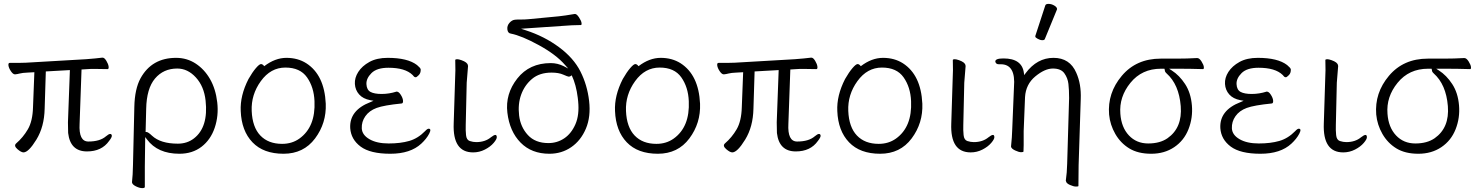

<svg xmlns="http://www.w3.org/2000/svg" viewBox="-20 -779 7621 989"><path d="M390 -141Q385 -50 435 -50Q495 -50 526 -77Q540 -89 547.5 -89Q555 -89 556 -80.5Q557 -72 542 -53Q504 1 428 1Q342 1 331 -94Q330 -109 330 -149L340 -418L216 -411L210 -219Q208 -126 167.5 -60Q127 6 101 6Q89 6 69.5 -11Q50 -28 63 -40Q99 -71 123.5 -113Q148 -155 150 -226L157 -407L121 -405Q96 -404 82.5 -400.5Q69 -397 58 -396H57Q47 -396 36 -412.5Q25 -429 23.5 -442Q22 -455 30 -455H73Q99 -455 113 -456L423 -474Q446 -476 470 -478Q494 -480 506 -482H509Q518 -482 528 -465.5Q538 -449 539.5 -436Q541 -423 534 -423L470 -424H450Q440 -424 431 -423L400 -421ZM331 -94Q331 -94 331 -95Z M726 79V184Q726 190 712.5 190Q699 190 680.5 181Q662 172 660 161V158Q664 125 665 71L672 -229Q674 -321 704 -376Q762 -481 887 -481Q943 -481 988 -451.5Q1033 -422 1062 -371.5Q1091 -321 1099 -252Q1107 -183 1086 -121Q1065 -59 1018 -23Q971 13 904 13Q792 13 737 -61L728 -73ZM735 -99Q743 -99 763 -80Q807 -39 896 -39Q944 -39 979 -66Q1054 -124 1039 -261Q1031 -334 989 -380Q947 -426 893 -426Q822 -426 778.5 -374.5Q735 -323 733 -218L730 -99Z M1341 -438Q1397 -481 1455.5 -481Q1514 -481 1558 -453Q1651 -393 1658 -245Q1662 -145 1603 -66Q1544 13 1440.5 13Q1337 13 1280.5 -46Q1224 -105 1220 -207Q1216 -286 1260 -372Q1280 -407 1298 -428Q1316 -449 1324.5 -449Q1333 -449 1341 -438ZM1433 -38Q1484 -38 1522 -65Q1606 -125 1600 -258Q1597 -330 1561.5 -380.5Q1526 -431 1450 -431Q1374 -431 1323.5 -361Q1273 -291 1276.5 -207.5Q1280 -124 1321 -81Q1362 -38 1433 -38Z M2022 -307H2024Q2034 -307 2044.5 -290.5Q2055 -274 2056 -260.5Q2057 -247 2049 -246Q1958 -237 1920 -223Q1882 -209 1862 -180.5Q1842 -152 1843.5 -118Q1845 -84 1883 -62Q1921 -40 1982 -40Q2043 -40 2088 -53Q2133 -66 2170 -104Q2181 -116 2188 -116Q2204 -116 2190.5 -90Q2177 -64 2150 -39Q2094 13 1990.5 13Q1887 13 1837.5 -24Q1788 -61 1784 -119Q1779 -211 1888 -253L1904 -260L1887 -263Q1850 -270 1830 -292.5Q1810 -315 1808 -346.5Q1806 -378 1825.5 -408.5Q1845 -439 1883 -460Q1921 -481 1977 -481Q2080 -481 2128 -444Q2146 -429 2147 -422Q2148 -403 2137 -392Q2126 -381 2121.5 -381Q2117 -381 2113 -384L2105 -393Q2067 -430 1981 -430Q1921 -430 1893.5 -402.5Q1866 -375 1867.5 -345.5Q1869 -316 1888.5 -305.5Q1908 -295 1946 -295Q1984 -295 2022 -307Z M2417 6Q2311 6 2317 -143L2324 -364Q2327 -418 2325 -470Q2326 -474 2334.5 -474Q2343 -474 2357 -469Q2388 -458 2390 -443V-442L2391 -440L2384 -353L2379 -135Q2378 -109 2380.5 -83.5Q2383 -58 2400 -52.5Q2417 -47 2433 -47Q2479 -47 2509 -72Q2524 -84 2532 -84Q2538 -84 2539 -73.5Q2540 -63 2523 -43Q2506 -23 2477.5 -8.5Q2449 6 2417 6Z M2942 -707Q2951 -707 2962.5 -689.5Q2974 -672 2975.5 -661Q2977 -650 2972 -650Q2931 -650 2869 -645L2664 -631L2688 -623Q2784 -592 2859.5 -536Q2935 -480 2970 -410.5Q3005 -341 3014.5 -259.5Q3024 -178 2998 -116.5Q2972 -55 2922.5 -21Q2873 13 2810 13Q2718 13 2661.5 -44.5Q2605 -102 2593.5 -198.5Q2582 -295 2644.5 -374.5Q2707 -454 2817 -454Q2852 -454 2884 -438L2907 -426L2890 -445Q2844 -498 2755.5 -546.5Q2667 -595 2611 -606Q2596 -608 2593.5 -627Q2591 -646 2604 -661Q2617 -676 2633 -677.5Q2649 -679 2664 -678.5Q2679 -678 2701 -680L2858 -695Q2888 -698 2940 -707ZM2925 -391Q2916 -384 2910.5 -384Q2905 -384 2881.5 -394.5Q2858 -405 2821 -405Q2759 -405 2720.5 -372.5Q2682 -340 2664.5 -291.5Q2647 -243 2654 -184Q2661 -125 2699 -83.5Q2737 -42 2805 -42Q2850 -42 2886.5 -66.5Q2923 -91 2944 -139Q2965 -187 2958 -258L2956 -276Q2948 -342 2925 -391Z M3269 -438Q3325 -481 3383.5 -481Q3442 -481 3486 -453Q3579 -393 3586 -245Q3590 -145 3531 -66Q3472 13 3368.5 13Q3265 13 3208.5 -46Q3152 -105 3148 -207Q3144 -286 3188 -372Q3208 -407 3226 -428Q3244 -449 3252.5 -449Q3261 -449 3269 -438ZM3361 -38Q3412 -38 3450 -65Q3534 -125 3528 -258Q3525 -330 3489.5 -380.5Q3454 -431 3378 -431Q3302 -431 3251.5 -361Q3201 -291 3204.5 -207.5Q3208 -124 3249 -81Q3290 -38 3361 -38Z M4041 -141Q4036 -50 4086 -50Q4146 -50 4177 -77Q4191 -89 4198.5 -89Q4206 -89 4207 -80.5Q4208 -72 4193 -53Q4155 1 4079 1Q3993 1 3982 -94Q3981 -109 3981 -149L3991 -418L3867 -411L3861 -219Q3859 -126 3818.5 -60Q3778 6 3752 6Q3740 6 3720.5 -11Q3701 -28 3714 -40Q3750 -71 3774.5 -113Q3799 -155 3801 -226L3808 -407L3772 -405Q3747 -404 3733.5 -400.5Q3720 -397 3709 -396H3708Q3698 -396 3687 -412.5Q3676 -429 3674.5 -442Q3673 -455 3681 -455H3724Q3750 -455 3764 -456L4074 -474Q4097 -476 4121 -478Q4145 -480 4157 -482H4160Q4169 -482 4179 -465.5Q4189 -449 4190.5 -436Q4192 -423 4185 -423L4121 -424H4101Q4091 -424 4082 -423L4051 -421ZM3982 -94Q3982 -94 3982 -95Z M4414 -438Q4470 -481 4528.5 -481Q4587 -481 4631 -453Q4724 -393 4731 -245Q4735 -145 4676 -66Q4617 13 4513.5 13Q4410 13 4353.5 -46Q4297 -105 4293 -207Q4289 -286 4333 -372Q4353 -407 4371 -428Q4389 -449 4397.5 -449Q4406 -449 4414 -438ZM4506 -38Q4557 -38 4595 -65Q4679 -125 4673 -258Q4670 -330 4634.5 -380.5Q4599 -431 4523 -431Q4447 -431 4396.5 -361Q4346 -291 4349.5 -207.5Q4353 -124 4394 -81Q4435 -38 4506 -38Z M4980 6Q4874 6 4880 -143L4887 -364Q4890 -418 4888 -470Q4889 -474 4897.5 -474Q4906 -474 4920 -469Q4951 -458 4953 -443V-442L4954 -440L4947 -353L4942 -135Q4941 -109 4943.5 -83.5Q4946 -58 4963 -52.5Q4980 -47 4996 -47Q5042 -47 5072 -72Q5087 -84 5095 -84Q5101 -84 5102 -73.5Q5103 -63 5086 -43Q5069 -23 5040.5 -8.5Q5012 6 4980 6Z M5364 -750Q5366 -759 5381 -759Q5396 -759 5410.5 -750.5Q5425 -742 5425 -732Q5425 -730 5424 -729L5362 -578Q5360 -572 5349 -572Q5338 -572 5325.5 -579Q5313 -586 5313 -590V-594ZM5253 -32Q5253 -21 5252 1Q5252 5 5240 5Q5228 5 5209 -4Q5190 -13 5188 -23V-26Q5193 -73 5194 -112L5203 -330Q5213 -448 5135 -448H5125Q5110 -448 5107 -461Q5105 -478 5149 -478Q5244 -478 5254 -404L5256 -392L5263 -402Q5322 -481 5406.5 -481Q5491 -481 5524 -404Q5550 -346 5547 -270L5536 73L5535 179Q5535 182 5522.5 182Q5510 182 5491 173.5Q5472 165 5471 154L5470 152Q5476 110 5477 65L5487 -274Q5487 -316 5483.5 -346.5Q5480 -377 5462.5 -401.5Q5445 -426 5403.5 -426Q5362 -426 5313 -385.5Q5264 -345 5260 -279L5253 -104Z M6177 -423Q6110 -425 6050 -425H6002L6016 -416Q6055 -391 6084.5 -346Q6114 -301 6119.5 -236.5Q6125 -172 6102 -113.5Q6079 -55 6028.5 -21Q5978 13 5910 13Q5842 13 5797 -14.5Q5752 -42 5725 -89Q5698 -136 5693 -189Q5684 -300 5758.5 -388.5Q5833 -477 5959 -477H6041Q6095 -477 6146 -480H6147Q6158 -480 6169 -462.5Q6180 -445 6181 -434Q6182 -423 6177 -423ZM5978 -425H5960Q5862 -425 5803 -352.5Q5744 -280 5751 -193Q5756 -123 5795 -81.5Q5834 -40 5894.5 -40Q5955 -40 5994 -67Q6071 -121 6062 -232.5Q6053 -344 5989 -401Q5980 -409 5980 -417V-418Z M6504 -307H6506Q6516 -307 6526.5 -290.5Q6537 -274 6538 -260.5Q6539 -247 6531 -246Q6440 -237 6402 -223Q6364 -209 6344 -180.5Q6324 -152 6325.5 -118Q6327 -84 6365 -62Q6403 -40 6464 -40Q6525 -40 6570 -53Q6615 -66 6652 -104Q6663 -116 6670 -116Q6686 -116 6672.5 -90Q6659 -64 6632 -39Q6576 13 6472.5 13Q6369 13 6319.5 -24Q6270 -61 6266 -119Q6261 -211 6370 -253L6386 -260L6369 -263Q6332 -270 6312 -292.5Q6292 -315 6290 -346.5Q6288 -378 6307.5 -408.5Q6327 -439 6365 -460Q6403 -481 6459 -481Q6562 -481 6610 -444Q6628 -429 6629 -422Q6630 -403 6619 -392Q6608 -381 6603.5 -381Q6599 -381 6595 -384L6587 -393Q6549 -430 6463 -430Q6403 -430 6375.5 -402.5Q6348 -375 6349.5 -345.5Q6351 -316 6370.5 -305.5Q6390 -295 6428 -295Q6466 -295 6504 -307Z M6899 6Q6793 6 6799 -143L6806 -364Q6809 -418 6807 -470Q6808 -474 6816.5 -474Q6825 -474 6839 -469Q6870 -458 6872 -443V-442L6873 -440L6866 -353L6861 -135Q6860 -109 6862.5 -83.5Q6865 -58 6882 -52.5Q6899 -47 6915 -47Q6961 -47 6991 -72Q7006 -84 7014 -84Q7020 -84 7021 -73.5Q7022 -63 7005 -43Q6988 -23 6959.5 -8.5Q6931 6 6899 6Z M7553 -423Q7486 -425 7426 -425H7378L7392 -416Q7431 -391 7460.5 -346Q7490 -301 7495.5 -236.5Q7501 -172 7478 -113.5Q7455 -55 7404.5 -21Q7354 13 7286 13Q7218 13 7173 -14.5Q7128 -42 7101 -89Q7074 -136 7069 -189Q7060 -300 7134.5 -388.5Q7209 -477 7335 -477H7417Q7471 -477 7522 -480H7523Q7534 -480 7545 -462.5Q7556 -445 7557 -434Q7558 -423 7553 -423ZM7354 -425H7336Q7238 -425 7179 -352.5Q7120 -280 7127 -193Q7132 -123 7171 -81.5Q7210 -40 7270.5 -40Q7331 -40 7370 -67Q7447 -121 7438 -232.5Q7429 -344 7365 -401Q7356 -409 7356 -417V-418Z"/></svg>

Font: LXGW WenKai Light
Style: Regular
Weight: 300
Designer: LXGW / Fontworks Inc.
Foundry: LXGW / Fontworks Inc.
Version: Version 1.501; October 10, 2024